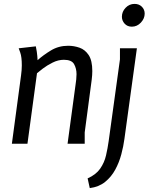

<svg xmlns="http://www.w3.org/2000/svg" viewBox="-20 -738 763 986"><path d="M164 -500Q166 -493 169 -472Q172 -451 173 -429Q202 -455 241.5 -479Q281 -503 330 -503Q360 -503 388.5 -493Q417 -483 435.5 -455Q454 -427 454 -373Q454 -353 451 -329L415 -58V0H327L368 -303Q370 -316 371.5 -330Q373 -344 373 -357Q373 -386 360.5 -408.5Q348 -431 308 -431Q279 -431 250 -416.5Q221 -402 199.5 -385.5Q178 -369 170 -362L121 0H41L88 -350Q90 -364 91 -377.5Q92 -391 92 -402Q92 -446 84 -468Q76 -490 76 -490ZM723 -668Q723 -643 703.5 -622Q684 -601 657 -601Q634 -601 620 -616.5Q606 -632 606 -652Q606 -678 625 -698Q644 -718 671 -718Q694 -718 708.5 -703.5Q723 -689 723 -668ZM683 -490 619 -25Q614 13 603 54.5Q592 96 572 133Q552 170 520 196Q488 222 441 228L430 178Q473 159 494.5 128Q516 97 524.5 60Q533 23 538 -13L596 -433V-490Z"/></svg>

Font: Rosario Light
Style: Italic
Weight: 300
Italic angle: -8.05°
Designer: Hector Gatti
Foundry: Omnibus Type
Version: Version 1.101; ttfautohint (v1.8.1.43-b0c9)